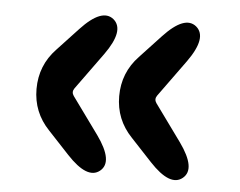

<svg xmlns="http://www.w3.org/2000/svg" viewBox="-39 -543 635 509"><g transform="rotate(5 278.5 -288.5)"><path d="M244 -87Q212 -61 156 -121L100 -181Q57 -226 57 -288Q57 -351 100 -396L156 -456Q212 -516 244 -490Q276 -463 228 -396L157 -298Q150 -288 157 -278L228 -180Q276 -113 244 -87ZM464 -87Q432 -61 376 -121L320 -181Q277 -226 277 -288Q277 -351 320 -396L376 -456Q432 -516 464 -490Q496 -463 448 -396L377 -298Q370 -288 377 -278L448 -180Q496 -113 464 -87Z"/></g></svg>

Font: Resource Han Rounded KR Heavy
Style: Regular
Weight: 900
Designer: Cyano Hao (round all glyphs); Ryoko NISHIZUKA 西塚涼子 (kana, bopomofo & ideographs); Paul D. Hunt (Latin, Greek & Cyrillic)
Foundry: Cyano Hao
Version: 0.990